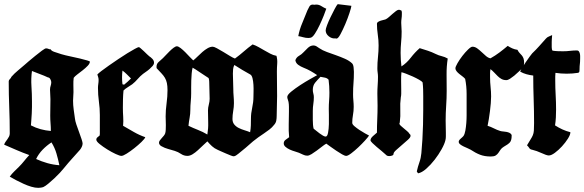

<svg xmlns="http://www.w3.org/2000/svg" viewBox="-24 -752 2815 925"><path d="M198 -519Q204 -519 209.5 -516.5Q215 -514 221 -514Q222 -508 236.5 -502.5Q251 -497 271.5 -491Q292 -485 316.5 -480Q341 -475 361.5 -470Q382 -465 395.5 -461Q409 -457 409 -455Q409 -446 398.5 -435Q388 -424 374.5 -413.5Q361 -403 348.5 -393.5Q336 -384 331 -377Q329 -360 329.5 -342.5Q330 -325 330 -308Q330 -297 329 -287.5Q328 -278 328 -267Q328 -246 331 -224Q334 -202 337 -181Q338 -170 344 -152Q350 -134 357 -115.5Q364 -97 369 -81.5Q374 -66 374 -61Q374 -53 370 -44.5Q366 -36 361 -30Q339 -5 322.5 13Q306 31 284 58Q277 67 264.5 80.5Q252 94 237.5 107.5Q223 121 208.5 133Q194 145 185 149Q180 151 172.5 152Q165 153 160 153Q145 153 126.5 147.5Q108 142 89.5 133.5Q71 125 53.5 116Q36 107 23 99Q33 85 44.5 74Q56 63 67 52Q81 38 92.5 23.5Q104 9 117 -5Q86 -16 56 -29Q26 -42 -4 -55Q-2 -62 2.5 -68.5Q7 -75 11.5 -81Q16 -87 19.5 -94Q23 -101 23 -109Q23 -172 20.5 -234.5Q18 -297 18 -360Q18 -366 23.5 -371Q29 -376 31 -382Q45 -398 62 -412Q79 -426 95 -440Q99 -444 114 -456.5Q129 -469 146 -483Q163 -497 178 -508Q193 -519 198 -519ZM130 -410Q125 -375 127.5 -337Q130 -299 130 -264Q130 -252 130 -236.5Q130 -221 129 -205.5Q128 -190 127 -175Q126 -160 125 -148Q148 -136 172 -129.5Q196 -123 221 -121Q221 -140 219.5 -158Q218 -176 218 -195Q218 -215 218.5 -234.5Q219 -254 219 -274Q219 -286 218 -297.5Q217 -309 217 -320Q217 -330 220 -338.5Q223 -347 223 -356Q223 -362 218.5 -370.5Q214 -379 207 -379Q188 -388 168.5 -395Q149 -402 130 -410ZM150 14Q176 26 204.5 34Q233 42 262 44Q256 15 248 -12.5Q240 -40 224 -66Q201 -51 181.5 -31Q162 -11 150 14Z M645 -525Q647 -525 654 -519Q661 -513 669 -505.5Q677 -498 684.5 -490.5Q692 -483 695 -481Q703 -476 710.5 -468Q718 -460 718 -450Q718 -442 711.5 -434.5Q705 -427 696.5 -419.5Q688 -412 679 -406Q670 -400 665 -396Q651 -385 639 -371Q627 -357 613 -346Q602 -338 591 -331.5Q580 -325 571 -316Q569 -296 568.5 -274.5Q568 -253 568 -233Q568 -211 569.5 -189.5Q571 -168 569 -146Q595 -131 621 -116Q647 -101 676 -91Q673 -83 657.5 -68Q642 -53 623 -38Q604 -23 586.5 -12Q569 -1 561 -1Q553 -1 533.5 -10Q514 -19 493 -32Q472 -45 456 -58Q440 -71 440 -79Q440 -86 445.5 -90.5Q451 -95 456 -99Q457 -103 457 -107Q457 -111 457 -115V-198Q457 -230 452.5 -262.5Q448 -295 448 -328Q448 -338 449.5 -347.5Q451 -357 451 -367Q451 -374 449 -380.5Q447 -387 445 -393Q449 -398 464.5 -410Q480 -422 501 -436.5Q522 -451 545.5 -467Q569 -483 589.5 -495.5Q610 -508 625.5 -516.5Q641 -525 645 -525ZM566 -412Q565 -404 564.5 -395.5Q564 -387 564 -379Q564 -371 564.5 -362.5Q565 -354 566 -346L574 -344Q583 -351 591 -358.5Q599 -366 607 -374Q597 -384 587 -394Q577 -404 566 -412Z M1108 -470Q1130 -486 1150.5 -504Q1171 -522 1193 -538Q1208 -533 1222 -525Q1236 -517 1250 -509Q1264 -501 1278 -493.5Q1292 -486 1308 -483Q1313 -464 1311.5 -445Q1310 -426 1310 -407Q1310 -378 1310.5 -348Q1311 -318 1311 -289Q1311 -266 1310 -241.5Q1309 -217 1309 -194Q1309 -182 1307 -171Q1305 -160 1297 -151Q1287 -138 1274 -128Q1261 -118 1247.5 -109Q1234 -100 1220.5 -90.5Q1207 -81 1195 -71Q1178 -56 1160 -40.5Q1142 -25 1124 -11Q1119 -7 1113 -3Q1107 1 1101 1Q1098 1 1087.5 -3Q1077 -7 1064.5 -12.5Q1052 -18 1040.5 -23Q1029 -28 1025 -30Q1009 -37 997.5 -47.5Q986 -58 975 -71Q966 -63 954 -51.5Q942 -40 929.5 -28.5Q917 -17 904 -9Q891 -1 879 -1Q862 -1 848 -10.5Q834 -20 818 -25Q802 -30 785.5 -34.5Q769 -39 755 -47Q750 -49 746 -54Q742 -59 742 -64Q742 -70 746 -75.5Q750 -81 755.5 -87Q761 -93 765.5 -98.5Q770 -104 772 -110Q774 -117 774.5 -127.5Q775 -138 775 -149.5Q775 -161 774.5 -172Q774 -183 774 -191Q774 -221 778.5 -254Q783 -287 783 -318Q783 -338 780 -352Q777 -366 770.5 -377Q764 -388 754 -398.5Q744 -409 731 -423Q730 -425 730 -430Q730 -445 741 -454Q752 -463 761 -472Q765 -476 774 -485.5Q783 -495 793 -505Q803 -515 812.5 -522Q822 -529 828 -529Q835 -529 846 -520.5Q857 -512 868.5 -500.5Q880 -489 890.5 -477.5Q901 -466 907 -461Q916 -468 927.5 -479.5Q939 -491 951 -501.5Q963 -512 976 -519.5Q989 -527 1001 -527Q1007 -527 1021 -519.5Q1035 -512 1051.5 -502Q1068 -492 1083.5 -482.5Q1099 -473 1108 -470ZM1100 -323Q1100 -306 1101.5 -289Q1103 -272 1103 -255Q1103 -237 1099.5 -217Q1096 -197 1096 -179Q1096 -163 1104.5 -152.5Q1113 -142 1126 -135.5Q1139 -129 1154 -124.5Q1169 -120 1181 -115Q1184 -132 1184.5 -148Q1185 -164 1185 -181Q1185 -206 1191 -233Q1197 -260 1197 -285Q1197 -293 1197.5 -309.5Q1198 -326 1197 -343.5Q1196 -361 1192.5 -375Q1189 -389 1182 -393Q1162 -404 1143.5 -415Q1125 -426 1105 -439Q1100 -429 1099 -418.5Q1098 -408 1098 -397Q1098 -378 1099 -360Q1100 -342 1100 -323ZM904 -426Q901 -415 899.5 -398.5Q898 -382 897.5 -365Q897 -348 897 -331Q897 -314 897 -302Q897 -284 895 -263Q893 -242 893 -223Q893 -203 889.5 -184.5Q886 -166 884 -146Q907 -135 930 -126Q953 -117 975 -104Q980 -134 979 -162Q978 -190 978 -220Q978 -233 982 -248Q986 -263 986 -276Q986 -296 985 -317Q984 -338 984 -358Q984 -368 981 -376Q981 -376 969.5 -383.5Q958 -391 944.5 -400Q931 -409 919 -417Q907 -425 904 -426Z M1486 -533Q1494 -533 1500.5 -529Q1507 -525 1514 -520Q1530 -509 1551 -501.5Q1572 -494 1594.5 -486Q1617 -478 1637.5 -469Q1658 -460 1672 -447Q1678 -441 1679.5 -427.5Q1681 -414 1681 -406Q1681 -374 1679 -351.5Q1677 -329 1677 -297Q1677 -282 1678.5 -267Q1680 -252 1680 -237Q1680 -217 1676.5 -198Q1673 -179 1673 -160Q1673 -153 1683.5 -144Q1694 -135 1707.5 -126Q1721 -117 1734.5 -109.5Q1748 -102 1754 -99Q1749 -91 1734.5 -75Q1720 -59 1702.5 -42.5Q1685 -26 1668.5 -13.5Q1652 -1 1644 -1Q1637 -1 1624 -8.5Q1611 -16 1596 -26Q1581 -36 1568 -45.5Q1555 -55 1548 -60Q1539 -55 1527 -45.5Q1515 -36 1502 -26.5Q1489 -17 1477 -9.5Q1465 -2 1456 -2Q1446 -2 1436 -7Q1426 -12 1416 -16Q1409 -19 1396.5 -22.5Q1384 -26 1372 -31.5Q1360 -37 1351.5 -44.5Q1343 -52 1343 -61Q1343 -72 1352 -78.5Q1361 -85 1369 -91Q1366 -122 1367 -152.5Q1368 -183 1368 -213Q1368 -225 1368 -237Q1368 -249 1366 -261Q1365 -267 1362.5 -273Q1360 -279 1360 -285Q1360 -295 1379 -310.5Q1398 -326 1422.5 -342Q1447 -358 1471 -371.5Q1495 -385 1504 -390Q1488 -401 1472 -410Q1456 -419 1438 -426Q1425 -431 1413 -439.5Q1401 -448 1399 -462Q1404 -476 1416.5 -483Q1429 -490 1438 -500Q1447 -510 1459.5 -521.5Q1472 -533 1486 -533ZM1520 -382Q1506 -368 1494.5 -354Q1483 -340 1483 -319Q1483 -310 1485.5 -301.5Q1488 -293 1488 -284Q1488 -267 1485.5 -251Q1483 -235 1483 -218Q1483 -210 1483 -198Q1483 -186 1483 -174Q1483 -162 1484 -150.5Q1485 -139 1487 -132Q1491 -129 1499 -122.5Q1507 -116 1515.5 -109.5Q1524 -103 1532 -98.5Q1540 -94 1545 -94Q1553 -94 1556.5 -112.5Q1560 -131 1560.5 -154Q1561 -177 1560.5 -199Q1560 -221 1560 -228Q1560 -248 1561.5 -267Q1563 -286 1563 -306Q1563 -322 1562 -337.5Q1561 -353 1559 -368Q1552 -376 1541 -378Q1530 -380 1520 -382ZM1490 -729Q1493 -730 1499 -730Q1513 -730 1524.5 -722.5Q1536 -715 1548 -710Q1545 -700 1536 -677.5Q1527 -655 1516 -631.5Q1505 -608 1493 -589.5Q1481 -571 1471 -570Q1469 -570 1466.5 -569.5Q1464 -569 1462 -569Q1449 -569 1437 -572.5Q1425 -576 1413 -578Q1419 -610 1432 -640.5Q1445 -671 1457 -702Q1461 -711 1466.5 -720.5Q1472 -730 1483 -730Q1488 -730 1490 -729ZM1603 -732Q1620 -730 1636 -728Q1652 -726 1669 -724Q1668 -715 1659.5 -689Q1651 -663 1639.5 -636Q1628 -609 1616.5 -587.5Q1605 -566 1597 -566Q1596 -566 1595 -566.5Q1594 -567 1592 -567Q1575 -565 1560 -577Q1545 -589 1545 -606Q1545 -613 1552 -631.5Q1559 -650 1569 -670.5Q1579 -691 1588.5 -709Q1598 -727 1603 -732Z M1898 -705Q1902 -705 1910 -701Q1912 -696 1912 -692Q1912 -688 1912 -683Q1912 -672 1910.5 -662.5Q1909 -653 1909 -642Q1909 -631 1910 -621Q1911 -611 1911 -600Q1911 -574 1908.5 -548.5Q1906 -523 1906 -497Q1906 -480 1907 -464.5Q1908 -449 1910 -432Q1935 -448 1955 -474Q1975 -500 1998 -520Q2018 -514 2037.5 -507.5Q2057 -501 2075 -492Q2089 -485 2104 -481.5Q2119 -478 2133 -470Q2127 -431 2127.5 -392.5Q2128 -354 2128 -314Q2128 -279 2125.5 -243Q2123 -207 2123 -171Q2123 -157 2123.5 -142Q2124 -127 2124 -113Q2124 -105 2124 -95Q2124 -85 2122 -77Q2118 -59 2103.5 -33Q2089 -7 2070 17.5Q2051 42 2029.5 61Q2008 80 1990 83L1984 74Q1989 51 1996.5 30Q2004 9 2006 -14Q2009 -45 2011 -80Q2013 -115 2014 -151Q2015 -187 2015 -222Q2015 -257 2015 -289Q2015 -306 2014.5 -322Q2014 -338 2012 -355Q2009 -360 1995 -368Q1981 -376 1964.5 -383.5Q1948 -391 1932 -397Q1916 -403 1910 -404Q1908 -383 1908.5 -362Q1909 -341 1909 -320Q1909 -310 1909 -301Q1909 -292 1907 -283Q1903 -253 1904.5 -222.5Q1906 -192 1902 -162L1900 -156Q1901 -151 1907.5 -145.5Q1914 -140 1921.5 -133.5Q1929 -127 1937 -120.5Q1945 -114 1949 -107Q1954 -104 1954 -98Q1954 -90 1941 -78.5Q1928 -67 1913 -54Q1898 -41 1885 -29.5Q1872 -18 1872 -11Q1872 -5 1865 -2.5Q1858 0 1851 0Q1843 0 1839 -3Q1835 -6 1830 -11Q1826 -15 1814.5 -24.5Q1803 -34 1791 -44Q1779 -54 1770 -63Q1761 -72 1761 -76Q1761 -86 1773 -96.5Q1785 -107 1792 -113Q1792 -145 1793.5 -177.5Q1795 -210 1795 -242Q1795 -257 1794.5 -272Q1794 -287 1794 -302Q1794 -322 1795.5 -342Q1797 -362 1797 -382Q1797 -392 1795.5 -402Q1794 -412 1794 -422Q1794 -450 1797 -477.5Q1800 -505 1800 -533Q1800 -559 1796 -585.5Q1792 -612 1792 -638Q1792 -643 1797.5 -646.5Q1803 -650 1810.5 -652.5Q1818 -655 1825.5 -656.5Q1833 -658 1836 -660Q1842 -663 1850.5 -670.5Q1859 -678 1867.5 -685.5Q1876 -693 1884 -699Q1892 -705 1898 -705Z M2339 -471Q2362 -484 2382 -499Q2402 -514 2422 -531Q2433 -524 2444 -519Q2455 -514 2469 -512Q2474 -502 2479.5 -496.5Q2485 -491 2490 -485Q2495 -479 2498 -471Q2501 -463 2501 -449Q2501 -431 2488 -419Q2482 -414 2473 -405Q2464 -396 2453.5 -387.5Q2443 -379 2433 -372.5Q2423 -366 2415 -366Q2402 -366 2392 -371.5Q2382 -377 2373.5 -385.5Q2365 -394 2356.5 -403Q2348 -412 2339 -419Q2337 -409 2337 -399Q2337 -389 2337 -379Q2337 -356 2339.5 -333Q2342 -310 2342 -287Q2342 -273 2340.5 -254.5Q2339 -236 2336.5 -216.5Q2334 -197 2331 -178Q2328 -159 2325 -146Q2341 -141 2355.5 -133.5Q2370 -126 2386 -121Q2393 -119 2401 -118.5Q2409 -118 2416.5 -116.5Q2424 -115 2430.5 -112Q2437 -109 2441 -102V-98Q2441 -75 2432 -65.5Q2423 -56 2403 -45Q2393 -39 2387.5 -31Q2382 -23 2377 -15.5Q2372 -8 2364 -3Q2356 2 2341 2Q2311 2 2289 -6.5Q2267 -15 2243 -31Q2238 -34 2228.5 -38Q2219 -42 2209.5 -46.5Q2200 -51 2193 -56.5Q2186 -62 2186 -69Q2186 -76 2195.5 -84Q2205 -92 2209 -97Q2215 -106 2218 -123Q2221 -140 2222.5 -159Q2224 -178 2224 -196Q2224 -214 2224 -226Q2224 -261 2224 -299Q2224 -337 2217 -372Q2212 -378 2204 -384Q2196 -390 2188.5 -396Q2181 -402 2175.5 -409Q2170 -416 2170 -423Q2170 -430 2180 -447.5Q2190 -465 2203.5 -482.5Q2217 -500 2231 -513.5Q2245 -527 2252 -527Q2264 -527 2275 -519Q2286 -511 2296.5 -501Q2307 -491 2317.5 -482Q2328 -473 2339 -471Z M2636 -583Q2636 -581 2635.5 -575.5Q2635 -570 2634.5 -563Q2634 -556 2634 -550Q2634 -544 2634 -542Q2634 -536 2634 -524.5Q2634 -513 2638 -508Q2649 -506 2663 -505.5Q2677 -505 2688 -505Q2706 -505 2722 -507Q2738 -509 2756 -509Q2762 -509 2765 -504.5Q2768 -500 2769.5 -494Q2771 -488 2771 -481.5Q2771 -475 2771 -471Q2771 -459 2770.5 -453.5Q2770 -448 2769.5 -443Q2769 -438 2768.5 -432.5Q2768 -427 2768 -415Q2768 -410 2767 -406Q2766 -402 2760 -401Q2747 -399 2733.5 -398Q2720 -397 2706 -397Q2692 -397 2679 -398Q2666 -399 2652 -401Q2651 -392 2651 -383Q2651 -374 2651 -364Q2651 -329 2653 -294Q2655 -259 2655 -224Q2655 -205 2654 -186Q2653 -167 2650 -148Q2667 -137 2685.5 -128.5Q2704 -120 2724 -115Q2724 -103 2712 -84Q2700 -65 2683.5 -47Q2667 -29 2649.5 -16Q2632 -3 2620 -3Q2614 -3 2604.5 -6.5Q2595 -10 2584 -15Q2573 -20 2562 -24Q2551 -28 2542 -30Q2530 -32 2526.5 -38Q2523 -44 2515 -52Q2526 -71 2532.5 -81Q2539 -91 2543 -100.5Q2547 -110 2548 -122.5Q2549 -135 2549 -159Q2549 -217 2547 -274Q2545 -331 2545 -388Q2528 -390 2512 -394.5Q2496 -399 2482 -407Q2483 -411 2491 -424.5Q2499 -438 2509 -452.5Q2519 -467 2528 -479.5Q2537 -492 2540 -495Q2558 -512 2573.5 -529.5Q2589 -547 2606 -566Q2612 -573 2620 -576Q2628 -579 2636 -583Z"/></svg>

Font: Hand Textur
Style: Regular
Weight: 400
Designer: F. H. Ehmcke um 1935
Foundry: Peter Wiegel
Version: Version 1.000